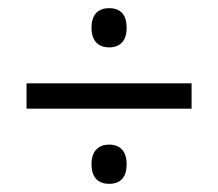

<svg xmlns="http://www.w3.org/2000/svg" viewBox="-20 -557 534 470"><path d="M247 -441C275 -441 290 -458 290 -489C290 -521 275 -537 247 -537C220 -537 204 -521 204 -489C204 -458 220 -441 247 -441ZM449 -353H45V-291H449ZM247 -107C275 -107 290 -123 290 -155C290 -186 275 -203 247 -203C220 -203 204 -186 204 -155C204 -123 220 -107 247 -107Z"/></svg>

Font: Noto Sans Oriya Cond
Style: Regular
Weight: 400
Width: 3
Designer: Amélie Bonet and Sol Matas
Foundry: Google LLC
Version: Version 2.006